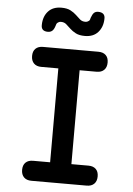

<svg xmlns="http://www.w3.org/2000/svg" viewBox="-62 -997 724 1043"><g transform="rotate(5 300.0 -475.5)"><path d="M358 -109H451Q477 -109 491.5 -95Q506 -81 506 -55Q506 -29 491.5 -14.5Q477 0 451 0H149Q123 0 108.5 -14.5Q94 -29 94 -55Q94 -81 108.5 -95Q123 -109 149 -109H242V-621H149Q123 -621 108.5 -635.5Q94 -650 94 -676Q94 -702 108.5 -716Q123 -730 149 -730H451Q477 -730 491.5 -716Q506 -702 506 -676Q506 -650 491.5 -635.5Q477 -621 451 -621H358ZM207 -850Q201 -830 191.5 -822Q182 -814 168 -814Q149 -814 140 -823Q131 -832 132 -850Q133 -895 158.5 -923Q184 -951 230 -951Q261 -951 280 -941Q299 -931 312 -918.5Q325 -906 336.5 -896Q348 -886 365 -886Q372 -886 377 -888Q382 -890 385.5 -893Q389 -896 390.5 -900.5Q392 -905 393 -910Q400 -930 408.5 -938Q417 -946 431 -946Q450 -946 459.5 -937Q469 -928 468 -910Q467 -866 441.5 -837.5Q416 -809 370 -809Q339 -809 320 -819Q301 -829 288 -841.5Q275 -854 263.5 -864Q252 -874 235 -874Q228 -874 223.5 -872Q219 -870 215.5 -867Q212 -864 210 -859.5Q208 -855 207 -850Z"/></g></svg>

Font: Maple Mono SemiBold
Style: Regular
Weight: 600
Monospace: yes
Designer: subframe7536
Version: Version 7.000